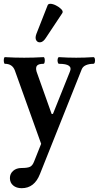

<svg xmlns="http://www.w3.org/2000/svg" viewBox="-20 -718 519 1008"><path d="M94 270Q66 270 49 255.5Q32 241 32 217Q32 194 49 179Q66 164 93 164Q125 164 138 157.5Q151 151 159 130L196 37L58 -348Q45 -383 6 -383Q2 -383 0.5 -392Q-1 -401 0.5 -409.5Q2 -418 6 -418Q57 -415 107 -415Q157 -415 208 -418Q213 -418 214.5 -409.5Q216 -401 214.5 -392Q213 -383 208 -383Q183 -383 174.5 -373.5Q166 -364 172 -342L251 -120H258L347 -342Q365 -383 290 -383Q285 -383 283 -392Q281 -401 283 -409.5Q285 -418 290 -418Q335 -415 380 -415Q425 -415 470 -418Q476 -418 478 -409.5Q480 -401 478 -392Q476 -383 470 -383Q448 -383 431.5 -376Q415 -369 409 -354L190 195Q161 270 94 270ZM220 -518Q207 -498 192.5 -496Q178 -494 170.5 -506Q163 -518 171 -540L230 -690Q233 -698 244 -698Q257 -698 274 -689.5Q291 -681 302 -669.5Q313 -658 307 -649Z"/></svg>

Font: Junicode
Style: Bold
Weight: 700
Designer: Peter S. Baker
Version: Version 2.100; ttfautohint (v1.8.4)